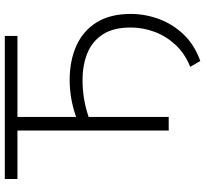

<svg xmlns="http://www.w3.org/2000/svg" viewBox="-48 -692 875 820"><g transform="rotate(-90 390.0 -282.5)"><path d="M242 0V-646H35V-700H646V-646H300V-395.5Q341.5 -410 381 -416.5Q420.5 -423 457 -423Q540 -423 603.8 -394.5Q667.5 -366 703.8 -308Q740 -250 740 -162Q740 -100.5 718.2 -41.5Q696.5 17.5 652 64Q607.5 110.5 539 135L514 92Q571 69 608.2 28.8Q645.5 -11.5 663.8 -61.2Q682 -111 682 -162Q682 -236 652.8 -281.2Q623.5 -326.5 572.8 -347.2Q522 -368 457 -368Q418 -368 379 -361.8Q340 -355.5 300 -342V0Z"/></g></svg>

Font: Geologica Thin
Style: Regular
Weight: 100
Designer: Sindre Bremnes, Frode Helland
Foundry: Monokrom Skriftforlag AS
Version: Version 1.010; ttfautohint (v1.8.4.7-5d5b);gftools[0.9.28]